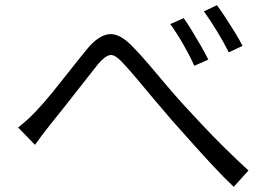

<svg xmlns="http://www.w3.org/2000/svg" viewBox="-20 -743 1040 741"><path d="M50 -251Q68 -265 84.5 -280Q101 -295 120 -315Q147 -343 182 -386Q217 -429 253 -475Q289 -521 318 -556Q360 -606 400 -611Q440 -616 489 -566Q519 -536 553 -496Q587 -456 622 -414.5Q657 -373 689 -338Q719 -305 760.5 -261Q802 -217 848.5 -171Q895 -125 939 -85L882 -22Q844 -58 802.5 -102.5Q761 -147 720.5 -192.5Q680 -238 645 -277Q613 -314 578 -355.5Q543 -397 511.5 -435Q480 -473 456 -498Q424 -534 404.5 -530.5Q385 -527 358 -495Q334 -465 300.5 -422Q267 -379 233 -336Q199 -293 173 -261Q158 -242 142 -221Q126 -200 115 -184ZM689 -673Q702 -655 719.5 -626.5Q737 -598 754.5 -567.5Q772 -537 784 -513L730 -489Q713 -527 687.5 -571.5Q662 -616 637 -650ZM817 -723Q830 -706 848.5 -678Q867 -650 885.5 -620Q904 -590 916 -566L863 -541Q844 -579 817.5 -622.5Q791 -666 767 -699Z"/></svg>

Font: Source Han Sans SC Normal
Style: Regular
Weight: 350
Designer: Ryoko NISHIZUKA 西塚涼子 (kana, bopomofo & ideographs); Paul D. Hunt (Latin, Greek & Cyrillic); Sandoll Communications 산돌커뮤니
Foundry: Adobe
Version: Version 2.004;hotconv 1.0.118;makeotfexe 2.5.65603